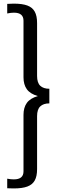

<svg xmlns="http://www.w3.org/2000/svg" viewBox="-20 -827 327 1077"><path d="M20.5 229V175.3Q39.6 179.2 57.6 179.2Q111.8 179.2 111.8 134.3V-182.6Q111.8 -223.6 130.6 -249.8Q149.4 -275.9 192.4 -288.1Q149.4 -300.3 130.6 -326.4Q111.8 -352.5 111.8 -393.6V-710.9Q111.8 -755.9 58.1 -755.9Q42 -755.9 20.5 -751.5V-805.2Q37.6 -806.6 57.1 -806.6Q105.5 -806.6 133.8 -795.9Q162.1 -785.2 175 -761.5Q188 -737.8 188 -697.8V-400.9Q188 -362.8 205.8 -345.9Q223.6 -329.1 256.8 -329.1V-247.1Q223.6 -247.1 205.8 -230.2Q188 -213.4 188 -175.3V121.6Q188 161.6 175 185.1Q162.1 208.5 133.8 219.2Q105.5 230 57.1 230Q37.6 230 20.5 229Z"/></svg>

Font: Glacial Indifference
Style: Regular
Weight: 400
Designer: Alfredo Marco Pradil
Foundry: Alfredo Marco Pradil
Version: Version 1.312